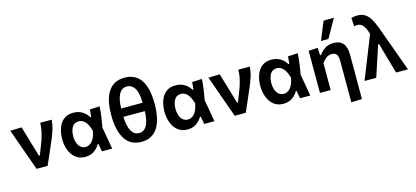

<svg xmlns="http://www.w3.org/2000/svg" viewBox="-74 -1394 4753 2194"><g transform="rotate(-15 2303.0 -297.0)"><path d="M195.5 0Q178.5 -47 161.5 -95Q144.5 -143 128 -188.5L96.5 -277Q77 -332 57.2 -387.8Q37.5 -443.5 18 -498L152.5 -502Q170.5 -442 193 -365Q215.5 -288 236.5 -218.5L260 -137.5H271L332.5 -298Q350.5 -350.5 360.8 -399.2Q371 -448 372 -498H507Q502.5 -434.5 483.2 -375.2Q464 -316 439.5 -260.5Q411.5 -195.5 382.8 -129.5Q354 -63.5 326 0Z M769.5 12.5Q701 12.5 655.8 -24.8Q610.5 -62 588 -121.8Q565.5 -181.5 565.5 -250Q565.5 -324 587 -383.2Q608.5 -442.5 652.2 -476.8Q696 -511 763 -511Q824 -511 869.5 -483.8Q915 -456.5 940.5 -411H951Q954 -434 955.8 -455.5Q957.5 -477 959 -498L1076 -503.5Q1072.5 -443.5 1063.8 -380Q1055 -316.5 1044 -260.5Q1055.5 -195.5 1066.8 -130.2Q1078 -65 1089.5 0H968.5Q964 -23 959.8 -46Q955.5 -69 951.5 -91.5H942.5Q918 -47 875 -17.2Q832 12.5 769.5 12.5ZM805 -96.5Q846 -96.5 880 -133.8Q914 -171 929.5 -253Q907 -332.5 874 -366.5Q841 -400.5 801.5 -400.5Q745 -400.5 720.2 -356.2Q695.5 -312 695.5 -249Q695.5 -210 707 -175.2Q718.5 -140.5 742.8 -118.5Q767 -96.5 805 -96.5Z M1437 12.5Q1304.5 12.5 1241.2 -89Q1178 -190.5 1178 -370Q1178 -559 1243.2 -652.8Q1308.5 -746.5 1434 -746.5Q1562 -746.5 1626.5 -651.2Q1691 -556 1691 -370Q1691 -181.5 1626 -84.5Q1561 12.5 1437 12.5ZM1435.5 -642.5Q1375.5 -642.5 1342.8 -586.8Q1310 -531 1307.5 -416H1561Q1558.5 -540 1524 -591.2Q1489.5 -642.5 1435.5 -642.5ZM1435 -91.5Q1494.5 -91.5 1526.2 -149.2Q1558 -207 1561 -317H1307.5Q1310.5 -207.5 1343 -149.5Q1375.5 -91.5 1435 -91.5Z M1979.5 12.5Q1911 12.5 1865.8 -24.8Q1820.5 -62 1798 -121.8Q1775.5 -181.5 1775.5 -250Q1775.5 -324 1797 -383.2Q1818.5 -442.5 1862.2 -476.8Q1906 -511 1973 -511Q2034 -511 2079.5 -483.8Q2125 -456.5 2150.5 -411H2161Q2164 -434 2165.8 -455.5Q2167.5 -477 2169 -498L2286 -503.5Q2282.5 -443.5 2273.8 -380Q2265 -316.5 2254 -260.5Q2265.5 -195.5 2276.8 -130.2Q2288 -65 2299.5 0H2178.5Q2174 -23 2169.8 -46Q2165.5 -69 2161.5 -91.5H2152.5Q2128 -47 2085 -17.2Q2042 12.5 1979.5 12.5ZM2015 -96.5Q2056 -96.5 2090 -133.8Q2124 -171 2139.5 -253Q2117 -332.5 2084 -366.5Q2051 -400.5 2011.5 -400.5Q1955 -400.5 1930.2 -356.2Q1905.5 -312 1905.5 -249Q1905.5 -210 1917 -175.2Q1928.5 -140.5 1952.8 -118.5Q1977 -96.5 2015 -96.5Z M2539.5 0Q2522.5 -47 2505.5 -95Q2488.5 -143 2472 -188.5L2440.5 -277Q2421 -332 2401.2 -387.8Q2381.5 -443.5 2362 -498L2496.5 -502Q2514.5 -442 2537 -365Q2559.5 -288 2580.5 -218.5L2604 -137.5H2615L2676.5 -298Q2694.5 -350.5 2704.8 -399.2Q2715 -448 2716 -498H2851Q2846.5 -434.5 2827.2 -375.2Q2808 -316 2783.5 -260.5Q2755.5 -195.5 2726.8 -129.5Q2698 -63.5 2670 0Z M3113.5 12.5Q3045 12.5 2999.8 -24.8Q2954.5 -62 2932 -121.8Q2909.5 -181.5 2909.5 -250Q2909.5 -324 2931 -383.2Q2952.5 -442.5 2996.2 -476.8Q3040 -511 3107 -511Q3168 -511 3213.5 -483.8Q3259 -456.5 3284.5 -411H3295Q3298 -434 3299.8 -455.5Q3301.5 -477 3303 -498L3420 -503.5Q3416.5 -443.5 3407.8 -380Q3399 -316.5 3388 -260.5Q3399.5 -195.5 3410.8 -130.2Q3422 -65 3433.5 0H3312.5Q3308 -23 3303.8 -46Q3299.5 -69 3295.5 -91.5H3286.5Q3262 -47 3219 -17.2Q3176 12.5 3113.5 12.5ZM3149 -96.5Q3190 -96.5 3224 -133.8Q3258 -171 3273.5 -253Q3251 -332.5 3218 -366.5Q3185 -400.5 3145.5 -400.5Q3089 -400.5 3064.2 -356.2Q3039.5 -312 3039.5 -249Q3039.5 -210 3051 -175.2Q3062.5 -140.5 3086.8 -118.5Q3111 -96.5 3149 -96.5Z M3866 196V-295Q3866 -344 3849.5 -369Q3833 -394 3791 -394Q3752.5 -394 3724 -371.8Q3695.5 -349.5 3674.5 -317.5V0H3547.5V-498L3655.5 -504.5L3660.5 -416H3672Q3697 -452 3739 -481.5Q3781 -511 3843 -511Q3993 -511 3993 -334V192ZM3712.5 -569.5Q3734.5 -624 3756.8 -678.2Q3779 -732.5 3801 -786.5L3924.5 -789.5Q3892.5 -733.5 3862 -679Q3831.5 -624.5 3801 -571Z M4075 0Q4102 -67.5 4131 -140.5Q4160 -213.5 4187.5 -282.5Q4208 -334.5 4230.8 -391.5Q4253.5 -448.5 4276 -505Q4252 -578 4226.5 -608.8Q4201 -639.5 4158 -639.5Q4152 -639.5 4142.2 -638.2Q4132.5 -637 4122 -634L4116.5 -734.5Q4131.5 -738.5 4149.2 -741.5Q4167 -744.5 4187 -744.5Q4236 -744.5 4272 -724.5Q4308 -704.5 4336.5 -660.5Q4365 -616.5 4391.5 -543.5L4488 -278.5Q4511.5 -213.5 4528.5 -166.5Q4545.5 -119.5 4559.8 -80.5Q4574 -41.5 4589 0H4448Q4432.5 -55 4416.8 -110.2Q4401 -165.5 4385 -221.5L4344.5 -364.5H4333.5L4285.5 -219Q4267 -161.5 4249 -107.5Q4231 -53.5 4213.5 0Z"/></g></svg>

Font: Commissioner SemiBold
Style: Regular
Weight: 600
Designer: Kostas Bartsokas
Foundry: Kostas Bartsokas
Version: Version 1.000; ttfautohint (v1.8.3)